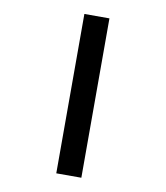

<svg xmlns="http://www.w3.org/2000/svg" viewBox="-82 -800 751 869"><g transform="rotate(10 293.0 -366.0)"><path d="M350.6 0H235.4V-732.4H350.6Z"/></g></svg>

Font: CaskaydiaCove NFP SemiBold
Style: Regular
Weight: 600
Designer: Aaron Bell
Foundry: Saja Typeworks
Version: Version 2111.001; VTT 6.35;Nerd Fonts 3.1.1